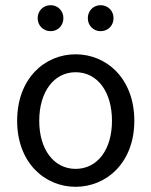

<svg xmlns="http://www.w3.org/2000/svg" viewBox="-20 -707 582 739"><path d="M125 -637C125 -609 146 -587 175 -587C203 -587 224 -609 224 -637C224 -665 203 -687 175 -687C146 -687 125 -665 125 -637ZM318 -637C318 -609 339 -587 367 -587C396 -587 417 -609 417 -637C417 -665 396 -687 367 -687C339 -687 318 -665 318 -637ZM46 -242C46 -81 152 12 271 12C390 12 497 -81 497 -242C497 -405 390 -498 271 -498C152 -498 46 -405 46 -242ZM411 -242C411 -131 355 -57 271 -57C188 -57 131 -131 131 -242C131 -354 188 -429 271 -429C355 -429 411 -354 411 -242Z"/></svg>

Font: Cambridge Sans
Style: Regular
Weight: 400
Version: Version 2.020;PS 002.020;hotconv 1.0.88;makeotf.lib2.5.64775